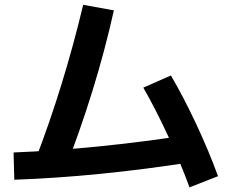

<svg xmlns="http://www.w3.org/2000/svg" viewBox="-20 -758 978 814"><path d="M332.6 -737.6 462.8 -714Q425 -544.4 372 -372.8Q318.9 -201.2 253.8 -34.8L129.7 -79.4Q190.3 -236.8 241.6 -403.5Q292.9 -570.3 332.6 -737.6ZM782 -186.3 799.3 -71.7Q393.8 -8.3 40.6 4L37.6 -111.6Q386.6 -125.4 782 -186.3ZM587.6 -386.4 704.5 -438.1Q758.3 -346.5 812.7 -230.3Q867 -114.2 904.3 -11L783.4 36.3Q745.7 -67.2 692.3 -182.2Q639 -297.2 587.6 -386.4Z"/></svg>

Font: Pretendard JP Variable
Style: Regular
Weight: 400
Designer: Base glyphs from Inter by Rasmus Andersson; Hangul glyphs from Noto Sans CJK(Source Han Sans) by Jang Soo-young and Kang
Foundry: Kil Hyung-jin
Version: Version 1.307;Glyphs 3.2 (3192)